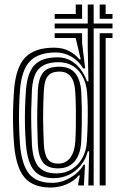

<svg xmlns="http://www.w3.org/2000/svg" viewBox="-20 -820 530 849"><path d="M204 9.2Q125.2 9.2 87.9 -35.8Q50.5 -80.8 42 -183.2Q39 -223.2 37.9 -260.5Q36.8 -297.8 37.9 -336.6Q39 -375.5 42 -420.5Q50 -523.5 92 -566.4Q134 -609.2 219.5 -609.2Q258 -609.2 286.4 -593.9Q314.8 -578.5 330.5 -557.8H337L315 -649.8V-652H221.8V-673.2H343V-630.5L356.5 -517.5H348Q326.8 -552.2 294.5 -570.1Q262.2 -588 227.5 -588Q150 -588 112.6 -549.4Q75.2 -510.8 68.2 -420Q65.2 -376.5 64.4 -336.6Q63.5 -296.8 64.5 -258.9Q65.5 -221 68.2 -183.5Q75.8 -91.5 108.6 -51.5Q141.5 -11.5 209.8 -11.5Q251.5 -11.5 290.1 -33.6Q328.8 -55.8 350 -92H356L351 0H326V-8.5L333.2 -44.2H328Q307 -18.5 273.2 -4.6Q239.5 9.2 204 9.2ZM420.8 0V-673.2H477.5V-652H447.2V0ZM370.5 0 374.2 -151 368.2 -151.2Q354.8 -98.8 313.5 -65.5Q272.2 -32.2 216.8 -32.2Q158.5 -32.2 129.9 -67.2Q101.2 -102.2 94.5 -183.2Q91.5 -224 90.5 -262.1Q89.5 -300.2 90.6 -339.1Q91.8 -378 94.8 -421.2Q100.5 -498.8 133 -532.6Q165.5 -566.5 234 -566.5Q280.5 -566.5 314 -537.2Q347.5 -508 364.8 -460.5H371L368 -608.8V-694.5H221.8V-715.8H368V-800H394.2V-715.8H477.5V-694.5H394.2V0ZM230.2 -53.2Q268 -53.2 297.4 -71.6Q326.8 -90 344.4 -121.9Q362 -153.8 364.2 -194Q366.8 -236 367.6 -274.9Q368.5 -313.8 367.9 -348Q367.2 -382.2 365 -410.2Q362 -449.8 346.1 -480.1Q330.2 -510.5 303.2 -527.8Q276.2 -545 238.8 -545Q182.2 -545 153.6 -517.4Q125 -489.8 121 -419.8Q118.8 -373 118.1 -334.2Q117.5 -295.5 118.4 -259.4Q119.2 -223.2 121 -183.8Q124.8 -113.5 150.1 -83.4Q175.5 -53.2 230.2 -53.2ZM237 -75.5Q191.5 -75.5 170.9 -100.6Q150.2 -125.8 147.2 -183.5Q145.5 -224.2 144.9 -260.2Q144.2 -296.2 144.9 -334.2Q145.5 -372.2 147.2 -418.8Q149.8 -472.5 170.1 -498.8Q190.5 -525 242.5 -525Q290 -525 313.2 -495.5Q336.5 -466 339.5 -411Q341.2 -377.8 341.8 -341.4Q342.2 -305 341.6 -267.6Q341 -230.2 339.2 -194Q336.5 -138.8 310.5 -107.1Q284.5 -75.5 237 -75.5ZM237.2 -96.5Q271.5 -96.5 290.8 -122.6Q310 -148.8 313 -194.2Q314.8 -224.5 315.4 -261.6Q316 -298.8 315.5 -337.2Q315 -375.8 313 -411Q310.2 -459.8 292.8 -481.6Q275.2 -503.5 242.5 -503.5Q208.8 -503.5 192.5 -484.6Q176.2 -465.8 173.8 -419.8Q170.2 -348.5 170.6 -295.6Q171 -242.8 173.8 -183Q176.2 -136.8 190.9 -116.6Q205.5 -96.5 237.2 -96.5ZM221.8 -737V-758.2H315V-800H343V-737ZM420.8 -737V-800H447.2V-758.2H477.5V-737Z"/></svg>

Font: Big Shoulders Inline Text Thin ExtraBold
Style: Regular
Weight: 800
Version: Version 2.002